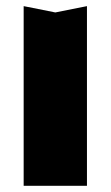

<svg xmlns="http://www.w3.org/2000/svg" viewBox="-20 -600 357 620"><path d="M56.4 -580.2 158.6 -559.8 260.8 -580.2V0H56.4Z"/></svg>

Font: Unbounded
Style: Regular
Weight: 400
Designer: Luke Prowse, Jean-Baptiste Morizot, Fátima Lázaro, Florian Runge
Foundry: NaN
Version: Version 1.701;gftools[0.9.28.dev5+ged2979d]